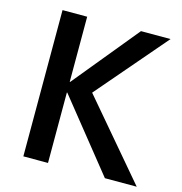

<svg xmlns="http://www.w3.org/2000/svg" viewBox="-106 -808 855 903"><g transform="rotate(15 322.0 -356.0)"><path d="M640 0H485L210 -343H208V0H88V-712H208V-395H210L470 -712H614L323 -373Z"/></g></svg>

Font: CST
Style: Medium
Weight: 500
Version: Version 1.00